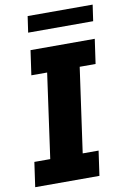

<svg xmlns="http://www.w3.org/2000/svg" viewBox="-94 -914 640 970"><g transform="rotate(-10 226.0 -429.0)"><path d="M6 0 24 -126.5H105.5L166 -560H85L103 -686H432.5L414.5 -560H333L272 -126.5H353.5L335.5 0ZM106.5 -775 118.5 -858H452L440 -775Z"/></g></svg>

Font: Chivo Medium
Style: Italic
Weight: 500
Italic angle: -8.05°
Designer: Hector Gatti
Foundry: Omnibus-Type
Version: Version 2.002